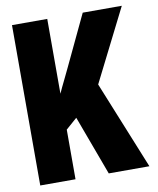

<svg xmlns="http://www.w3.org/2000/svg" viewBox="-81 -778 692 842"><g transform="rotate(-10 265.0 -357.0)"><path d="M30 0V-714H187V-381Q199 -408 212.5 -435Q226 -462 238 -488L345 -714H519L357 -392L516 0H335L237 -265L187 -221V0Z"/></g></svg>

Font: Noto Sans Mono Condensed Black
Style: Regular
Weight: 900
Width: 3
Designer: Monotype Design Team
Foundry: Monotype Imaging Inc.
Version: Version 2.014